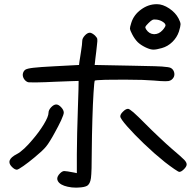

<svg xmlns="http://www.w3.org/2000/svg" viewBox="-20 -884 925 904"><path d="M745.1 -741.7Q751 -748 754.9 -754.4Q759.3 -761.2 759.3 -764.2Q759.3 -772.9 747.1 -780.8Q734.9 -789.1 718.8 -791.5Q704.6 -793.5 698.2 -790.5Q691.9 -788.1 679.2 -775.4Q666 -762.2 664.6 -757.8Q663.1 -753.4 668 -745.6Q682.1 -724.1 704.6 -723.1Q705.6 -723.1 706.5 -723.1Q728 -723.1 745.1 -741.7ZM667 -660.2Q665 -661.1 663.1 -662.1Q643.1 -671.9 628.9 -685.1Q613.8 -700.2 602.1 -723.1Q592.3 -742.2 591.8 -748.5Q591.3 -755.4 598.1 -776.4Q609.9 -814.5 644.5 -839.4Q678.7 -864.3 717.8 -864.3Q718.8 -864.3 719.2 -864.3Q746.6 -864.3 776.9 -844.2Q806.6 -824.2 820.8 -796.9Q830.1 -779.3 830.1 -769.5Q830.1 -760.3 822.3 -734.9Q813 -707.5 791.5 -686.5Q770 -665.5 742.2 -657.7Q716.3 -650.4 703.1 -650.4Q702.1 -650.4 701.7 -650.4Q688 -650.4 667 -660.2ZM36.6 -97.7Q24.4 -109.9 24.4 -121.1Q24.4 -125.5 25.9 -129.4Q31.7 -144.5 59.6 -158.7Q74.7 -166.5 94.7 -185.1Q114.3 -203.6 133.8 -227.1Q163.6 -261.7 186 -298.3Q208.5 -335.4 208.5 -353.5Q208.5 -365.7 220.7 -378.9Q233.4 -392.1 244.6 -392.1Q255.9 -392.1 268.1 -378.9Q280.3 -365.7 280.3 -353.5Q280.3 -345.2 267.6 -316.9Q254.4 -289.1 237.8 -259.3Q227.1 -239.3 215.8 -221.2Q205.1 -203.6 196.8 -193.8Q189.5 -184.6 174.3 -170.4Q159.2 -156.7 141.6 -142.1Q115.2 -120.1 90.3 -102.5Q65.4 -85 59.1 -85Q55.2 -85 48.3 -88.4Q42 -92.3 36.6 -97.7ZM755.9 -121.1Q732.4 -140.1 706.5 -162.6Q681.2 -185.1 656.7 -208.5Q611.8 -251.5 579.1 -288.6Q546.4 -325.7 546.4 -335.9Q546.4 -346.7 559.6 -358.9Q572.3 -371.6 583 -371.6Q588.9 -371.6 608.4 -355Q627.9 -337.9 664.1 -301.3Q692.9 -272 729 -238.3Q765.1 -204.1 787.1 -185.1Q835 -144.5 847.2 -131.8Q858.9 -119.6 858.9 -109.9Q858.9 -100.1 846.2 -87.4Q833.5 -74.7 824.2 -74.7Q820.3 -74.7 800.3 -88.4Q780.3 -102.1 755.9 -121.1ZM298.3 -4.9Q263.2 -12.7 252.9 -30.8Q249.5 -36.6 249.5 -42.5Q249.5 -54.7 262.7 -67.9Q272.9 -78.1 281.7 -78.6Q282.2 -78.6 282.7 -78.6Q292.5 -78.6 327.6 -71.8Q332.5 -70.8 341.8 -68.8Q341.8 -68.8 341.8 -157.7Q341.8 -193.8 343.3 -257.8Q344.7 -321.3 346.7 -374Q348.6 -426.8 349.6 -464.8Q350.1 -489.7 350.1 -498.5Q350.1 -498.5 350.1 -502.9Q350.1 -502.9 348.1 -502.9Q341.8 -502.9 316.9 -502Q283.7 -501 237.3 -499Q191.4 -496.6 154.8 -496.1Q142.6 -496.1 133.8 -496.1Q116.2 -496.1 113.3 -496.6Q101.1 -500 92.8 -512.7Q85 -525.9 87.9 -538.1Q90.8 -549.8 99.1 -555.7Q107.9 -561.5 137.2 -564.9Q152.8 -566.9 175.8 -568.4Q199.2 -570.3 232.9 -571.8Q272.5 -574.2 352.1 -578.1Q352.5 -583.5 354 -594.2Q355 -600.6 357.4 -615.2Q359.4 -629.4 361.8 -643.6Q364.3 -657.7 365.7 -671.4Q367.2 -685.5 367.2 -691.4Q367.2 -703.6 379.4 -716.8Q391.6 -730 403.3 -730Q407.7 -730 414.6 -726.1Q421.4 -722.2 427.2 -716.8Q436.5 -707.5 438 -700.7Q439.5 -694.3 436.5 -671.9Q435.1 -659.2 433.1 -640.6Q430.7 -622.1 429.2 -609.4Q428.2 -598.6 425.8 -578.1Q483.9 -577.1 599.6 -574.7Q668.9 -573.2 708.5 -572.3Q730 -571.3 742.2 -570.8Q777.8 -568.4 785.2 -563.5Q796.4 -556.6 799.8 -543.9Q803.2 -531.2 797.9 -520.5Q789.6 -505.4 773.4 -502.4Q768.1 -501.5 758.3 -501.5Q739.3 -501.5 703.1 -504.9Q683.6 -506.3 649.9 -507.8Q616.2 -508.8 579.1 -508.8Q560.5 -508.8 543 -508.8Q507.8 -508.8 476.6 -508.3Q429.2 -506.8 426.3 -504.4Q423.8 -501.5 420.4 -447.3Q417 -393.6 415 -323.7Q413.6 -285.6 413.1 -247.1Q412.1 -208.5 412.1 -174.3Q412.1 -73.7 408.2 -45.4Q404.3 -17.1 389.2 -8.8Q376.5 -2 349.1 -1Q343.3 -0.5 337.9 -0.5Q316.9 -0.5 298.3 -4.9Z"/></svg>

Font: Casuwalt
Style: Regular
Weight: 400
Designer: Walter E Stewart
Version: 0.1